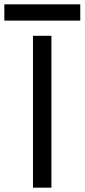

<svg xmlns="http://www.w3.org/2000/svg" viewBox="-72 -865 390 885"><path d="M80 -700V0H165V-700ZM-52 -770H298V-845H-52Z"/></svg>

Font: Glinicke Jost Regular
Style: Regular
Weight: 400
Version: Version 3.710